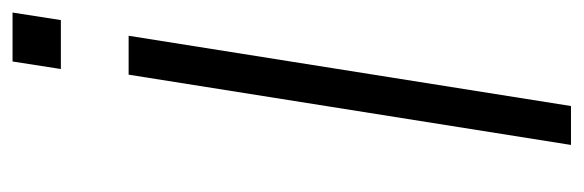

<svg xmlns="http://www.w3.org/2000/svg" viewBox="-332 -598 930 306"><g transform="rotate(-90 133.0 -445.0)"><path d="M55 0 167 -705H229L117 0ZM176 -813 188 -890H266L254 -813Z"/></g></svg>

Font: Nunito Sans 10pt SemiCondensed Light
Style: Italic
Weight: 300
Width: 4
Italic angle: -9°
Designer: Vernon Adams
Foundry: Vernon Adams
Version: Version 3.101;gftools[0.9.27]